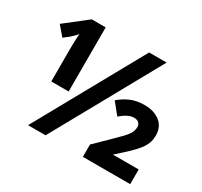

<svg xmlns="http://www.w3.org/2000/svg" viewBox="-147 -912 1169 1110"><g transform="rotate(30 437.0 -357.0)"><path d="M156 0 552 -714H669L273 0ZM146 -286V-504Q146 -517 146.5 -538Q147 -559 148 -578.5Q149 -598 150 -605Q144 -597 132.5 -585.5Q121 -574 113 -567L75 -537L22 -599L169 -714H262V-286ZM522 0V-82L631 -189Q676 -232 692.5 -256Q709 -280 709 -306Q709 -324 697.5 -334Q686 -344 666 -344Q627 -344 578 -301L518 -375Q550 -403 589.5 -420.5Q629 -438 682 -438Q746 -438 786 -406.5Q826 -375 826 -316Q826 -271 801 -234Q776 -197 717 -144L666 -98H838V0Z"/></g></svg>

Font: Noto Sans
Style: Bold
Weight: 700
Designer: Monotype Design Team
Foundry: Monotype Imaging Inc.
Version: Version 2.000;GOOG;noto-source:20170915:90ef993387c0; ttfaut